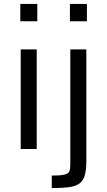

<svg xmlns="http://www.w3.org/2000/svg" viewBox="-20 -763 548 983"><path d="M84 -654V-743H171V-654ZM86 0V-510H168V0ZM338 -654V-743H425V-654ZM245 200V136Q289 136 309.5 131Q330 126 335 114Q340 102 340 81V-510H422V63Q422 110 413 138Q404 166 383 179Q362 192 328.5 196Q295 200 245 200Z"/></svg>

Font: Saira Thin
Style: Regular
Weight: 400
Version: Version 1.101